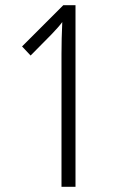

<svg xmlns="http://www.w3.org/2000/svg" viewBox="-20 -720 454 740"><path d="M271 0V-700H224L65 -541L98 -506L178 -587C196 -606 209 -620 220 -635C218 -590 217 -553 217 -511V0Z"/></svg>

Font: Noto Sans Kannada ExtraCondensed Light
Style: Regular
Weight: 300
Width: 2
Designer: Jelle Bosma - Monotype Design Team
Foundry: Monotype Imaging Inc.
Version: Version 2.005